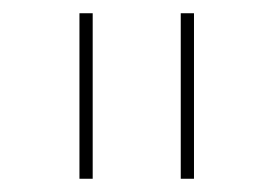

<svg xmlns="http://www.w3.org/2000/svg" viewBox="-20 -760 413 290"><path d="M100 -740H120V-490H100ZM253 -740H273V-490H253Z"/></svg>

Font: IBM Plex Sans KR Thin
Style: Regular
Weight: 100
Designer: Mike Abbink; Paul van der Laan; Pieter van Rosmalen; Wujin Sim; Chorong Kim; Dohee Lee;
Foundry: Sandoll Inc.
Version: Version 1.001